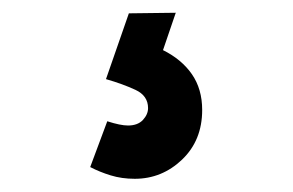

<svg xmlns="http://www.w3.org/2000/svg" viewBox="-20 -36 454 298"><path d="M189.2 241.5Q168.9 241.5 151.8 236.2Q134.8 231 120 223.3L146.5 152.2Q166.9 158.8 178.7 158.8Q193.7 158.8 201.8 150.2Q209.8 141.5 209.8 131.8Q209.8 112.6 190.3 103.5Q170.8 94.4 144.5 86.8L180 -15.3L252.8 -16.2L233 41.8Q261.8 56.1 277.8 79.1Q293.8 102.2 293.8 134.7Q293.8 181.9 262.6 211.7Q231.4 241.5 189.2 241.5Z"/></svg>

Font: Manrope ExtraLight
Style: Regular
Weight: 200
Designer: Mikhail Sharanda
Foundry: Mikhail Sharanda
Version: Version 4.505